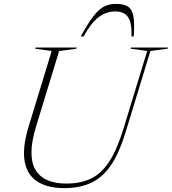

<svg xmlns="http://www.w3.org/2000/svg" viewBox="-20 -960 886 990"><path d="M166 -308Q120.5 -159 162 -86.2Q203.5 -13.5 322 -13.5Q396.5 -13.5 450.5 -40Q504.5 -66.5 544.5 -128.8Q584.5 -191 617 -297.5L739 -697L653.5 -709L655.5 -715H846.5L844.5 -709L755.5 -697L626.5 -274.5Q596.5 -176.5 555.8 -113.5Q515 -50.5 455.5 -20.2Q396 10 310.5 10Q227 10 174 -23Q121 -56 107.5 -126Q94 -196 127.5 -307L246.5 -697L161 -709L163 -715H376L374 -709L285 -697ZM574 -901Q527 -901 487.8 -870.8Q448.5 -840.5 411 -772H396.5Q433.5 -840 461.5 -876.2Q489.5 -912.5 516.5 -926.2Q543.5 -940 577 -940Q618 -940 639.5 -926.2Q661 -912.5 667.8 -876.2Q674.5 -840 669.5 -772H658Q660.5 -841.5 640.5 -871.2Q620.5 -901 574 -901Z"/></svg>

Font: Newsreader Display ExtraLight
Style: Italic
Weight: 275
Italic angle: -17°
Designer: Hugues Gentile
Foundry: Production Type
Version: Version 1.001